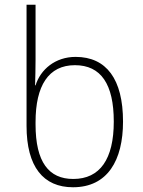

<svg xmlns="http://www.w3.org/2000/svg" viewBox="-20 -780 603 810"><path d="M288 10C434 10 499 -104 499 -267C499 -446 429 -540 299 -540C213 -540 151 -487 130 -420H128C129 -449 130 -496 130 -529V-760H92V-249C92 -76 163 10 288 10ZM289 -25C186 -25 130 -96 130 -255V-265C130 -419 185 -505 296 -505C406 -505 460 -425 460 -267C460 -109 402 -25 289 -25Z"/></svg>

Font: Noto Sans Mono SemiCondensed ExtraLight
Style: Regular
Weight: 200
Width: 4
Designer: Monotype Design Team
Foundry: Monotype Imaging Inc.
Version: Version 2.014